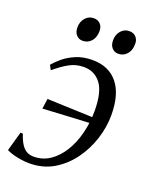

<svg xmlns="http://www.w3.org/2000/svg" viewBox="-137 -793 700 879"><g transform="rotate(20 213.0 -353.0)"><path d="M226.5 -533.5Q306 -533.5 349.5 -480.2Q393 -427 393 -325Q393 -267 374 -208Q355 -149 319 -99.8Q283 -50.5 231.8 -20.2Q180.5 10 115.5 10Q96 10 75.2 7Q54.5 4 35.8 -1.2Q17 -6.5 3 -13.5L29.5 -108H41Q51.5 -76.5 63.5 -58.5Q75.5 -40.5 90.2 -33Q105 -25.5 122.5 -25.5Q167 -25.5 202.2 -49.5Q237.5 -73.5 262.8 -114.8Q288 -156 301.2 -208.2Q314.5 -260.5 314.5 -317Q314.5 -409 283.5 -449.5Q252.5 -490 200 -490Q162.5 -490 130.5 -472.5Q98.5 -455 62 -424L50 -446.5Q64 -463.5 88 -483.8Q112 -504 146.8 -518.8Q181.5 -533.5 226.5 -533.5ZM86 -246 93 -295.5Q152 -293 205.2 -291.2Q258.5 -289.5 323 -287L320 -258.5Q260.5 -255.5 203.5 -252.5Q146.5 -249.5 86 -246ZM152 -600.5Q133.5 -600.5 121.2 -614.2Q109 -628 109.5 -652Q109.5 -678 125.8 -696.8Q142 -715.5 166 -715.5Q187.5 -715.5 199.2 -702Q211 -688.5 210.5 -669Q210.5 -637.5 194 -619Q177.5 -600.5 152 -600.5ZM325.5 -600.5Q307 -600.5 294.8 -614.2Q282.5 -628 283 -652Q283 -678 299 -696.8Q315 -715.5 339.5 -715.5Q361 -715.5 372.8 -702Q384.5 -688.5 384 -669Q384 -637.5 367.5 -619Q351 -600.5 325.5 -600.5Z"/></g></svg>

Font: Merriweather 96pt Light
Style: Italic
Weight: 300
Italic angle: -7.8°
Version: Version 2.101